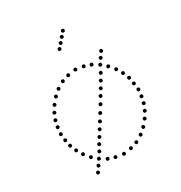

<svg xmlns="http://www.w3.org/2000/svg" viewBox="-176 -856 942 1001"><g transform="rotate(-30 295.0 -356.0)"><path d="M296 -504Q286 -504 286 -514Q286 -524 296 -524Q306 -524 306 -514Q306 -504 296 -504ZM342 -497Q332 -497 332 -507Q332 -517 342 -517Q352 -517 352 -507Q352 -497 342 -497ZM382 -484Q372 -484 372 -494Q372 -504 382 -504Q392 -504 392 -494Q392 -484 382 -484ZM421 -461Q411 -461 411 -471Q411 -481 421 -481Q431 -481 431 -471Q431 -461 421 -461ZM453 -433Q443 -433 443 -443Q443 -453 453 -453Q463 -453 463 -443Q463 -433 453 -433ZM502 -364Q492 -364 492 -374Q492 -384 502 -384Q512 -384 512 -374Q512 -364 502 -364ZM517 -327Q507 -327 507 -337Q507 -347 517 -347Q527 -347 527 -337Q527 -327 517 -327ZM529 -250Q519 -250 519 -260Q519 -270 529 -270Q539 -270 539 -260Q539 -250 529 -250ZM481 -399Q471 -399 471 -409Q471 -419 481 -419Q491 -419 491 -409Q491 -399 481 -399ZM524 -289Q514 -289 514 -299Q514 -309 524 -309Q534 -309 534 -299Q534 -289 524 -289ZM249 -497Q239 -497 239 -507Q239 -517 249 -517Q259 -517 259 -507Q259 -497 249 -497ZM209 -484Q199 -484 199 -494Q199 -504 209 -504Q219 -504 219 -494Q219 -484 209 -484ZM170 -461Q160 -461 160 -471Q160 -481 170 -481Q180 -481 180 -471Q180 -461 170 -461ZM138 -433Q128 -433 128 -443Q128 -453 138 -453Q148 -453 148 -443Q148 -433 138 -433ZM89 -364Q79 -364 79 -374Q79 -384 89 -384Q99 -384 99 -374Q99 -364 89 -364ZM74 -327Q64 -327 64 -337Q64 -347 74 -347Q84 -347 84 -337Q84 -327 74 -327ZM62 -250Q52 -250 52 -260Q52 -270 62 -270Q72 -270 72 -260Q72 -250 62 -250ZM110 -399Q100 -399 100 -409Q100 -419 110 -419Q120 -419 120 -409Q120 -399 110 -399ZM66 -290Q56 -290 56 -300Q56 -310 66 -310Q76 -310 76 -300Q76 -290 66 -290ZM296 -17Q306 -17 306 -7Q306 3 296 3Q286 3 286 -7Q286 -17 296 -17ZM342 -24Q352 -24 352 -14Q352 -4 342 -4Q332 -4 332 -14Q332 -24 342 -24ZM382 -37Q392 -37 392 -27Q392 -17 382 -17Q372 -17 372 -27Q372 -37 382 -37ZM421 -60Q431 -60 431 -50Q431 -40 421 -40Q411 -40 411 -50Q411 -60 421 -60ZM453 -88Q463 -88 463 -78Q463 -68 453 -68Q443 -68 443 -78Q443 -88 453 -88ZM502 -157Q512 -157 512 -147Q512 -137 502 -137Q492 -137 492 -147Q492 -157 502 -157ZM517 -194Q527 -194 527 -184Q527 -174 517 -174Q507 -174 507 -184Q507 -194 517 -194ZM481 -122Q491 -122 491 -112Q491 -102 481 -102Q471 -102 471 -112Q471 -122 481 -122ZM525 -231Q535 -231 535 -221Q535 -211 525 -211Q515 -211 515 -221Q515 -231 525 -231ZM249 -24Q259 -24 259 -14Q259 -4 249 -4Q239 -4 239 -14Q239 -24 249 -24ZM209 -37Q219 -37 219 -27Q219 -17 209 -17Q199 -17 199 -27Q199 -37 209 -37ZM170 -60Q180 -60 180 -50Q180 -40 170 -40Q160 -40 160 -50Q160 -60 170 -60ZM138 -88Q148 -88 148 -78Q148 -68 138 -68Q128 -68 128 -78Q128 -88 138 -88ZM89 -157Q99 -157 99 -147Q99 -137 89 -137Q79 -137 79 -147Q79 -157 89 -157ZM74 -194Q84 -194 84 -184Q84 -174 74 -174Q64 -174 64 -184Q64 -194 74 -194ZM110 -122Q120 -122 120 -112Q120 -102 110 -102Q100 -102 100 -112Q100 -122 110 -122ZM66 -231Q76 -231 76 -221Q76 -211 66 -211Q56 -211 56 -221Q56 -231 66 -231ZM441 -491Q431 -491 431 -501Q431 -511 441 -511Q451 -511 451 -501Q451 -491 441 -491ZM461 -521Q451 -521 451 -531Q451 -541 461 -541Q471 -541 471 -531Q471 -521 461 -521ZM150 -30Q160 -30 160 -20Q160 -10 150 -10Q140 -10 140 -20Q140 -30 150 -30ZM130 0Q140 0 140 10Q140 20 130 20Q120 20 120 10Q120 0 130 0ZM191 -92Q201 -92 201 -82Q201 -72 191 -72Q181 -72 181 -82Q181 -92 191 -92ZM209 -125Q219 -125 219 -115Q219 -105 209 -105Q199 -105 199 -115Q199 -125 209 -125ZM229 -157Q239 -157 239 -147Q239 -137 229 -137Q219 -137 219 -147Q219 -157 229 -157ZM250 -191Q260 -191 260 -181Q260 -171 250 -171Q240 -171 240 -181Q240 -191 250 -191ZM272 -226Q282 -226 282 -216Q282 -206 272 -206Q262 -206 262 -216Q262 -226 272 -226ZM295 -263Q305 -263 305 -253Q305 -243 295 -243Q285 -243 285 -253Q285 -263 295 -263ZM319 -302Q329 -302 329 -292Q329 -282 319 -282Q309 -282 309 -292Q309 -302 319 -302ZM341 -339Q351 -339 351 -329Q351 -319 341 -319Q331 -319 331 -329Q331 -339 341 -339ZM362 -373Q372 -373 372 -363Q372 -353 362 -353Q352 -353 352 -363Q352 -373 362 -373ZM382 -408Q392 -408 392 -398Q392 -388 382 -388Q372 -388 372 -398Q372 -408 382 -408ZM402 -443Q412 -443 412 -433Q412 -423 402 -423Q392 -423 392 -433Q392 -443 402 -443ZM278 -638Q268 -638 268 -648Q268 -658 278 -658Q288 -658 288 -648Q288 -638 278 -638ZM299 -662Q289 -662 289 -672Q289 -682 299 -682Q309 -682 309 -672Q309 -662 299 -662ZM320 -687Q310 -687 310 -697Q310 -707 320 -707Q330 -707 330 -697Q330 -687 320 -687ZM341 -712Q331 -712 331 -722Q331 -732 341 -732Q351 -732 351 -722Q351 -712 341 -712Z"/></g></svg>

Font: Raleway Dots
Style: Regular
Weight: 400
Designer: Matt McInerney, Pablo Impallari, Rodrigo Fuenzalida, Brenda Gallo
Foundry: Matt McInerney, Pablo Impallari, Rodrigo Fuenzalida, Brenda Gallo
Version: Version 1.000